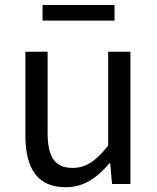

<svg xmlns="http://www.w3.org/2000/svg" viewBox="-20 -756 647 789"><path d="M250.7 13.4C325.3 13.4 379.5 -26.3 430.1 -85.3H432.9L440.4 0H515.9V-543.4H424.5V-157.6C373.2 -93.6 333.5 -66 278.3 -66C206.4 -66 175.7 -109.2 175.7 -210.3V-543.4H84.3V-199.3C84.3 -60.4 136.1 13.4 250.7 13.4ZM154.8 -671.3H450.6V-735.5H154.8Z"/></svg>

Font: Source Han Sans JP VF
Style: Regular
Weight: 250
Designer: Ryoko NISHIZUKA 西塚涼子 (kana, bopomofo & ideographs); Paul D. Hunt (Latin, Greek & Cyrillic); Sandoll Communications 산돌커뮤니
Foundry: Adobe
Version: Version 2.004;hotconv 1.0.118;makeotfexe 2.5.65603